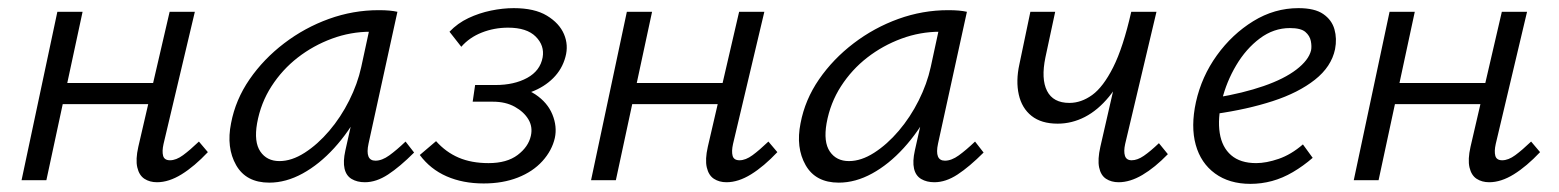

<svg xmlns="http://www.w3.org/2000/svg" viewBox="-20 -443 3833 472"><path d="M366 5Q348 5 335 -3.5Q322 -12 317.5 -31.5Q313 -51 320 -82L397 -414H459L382 -89Q378 -71 381 -60Q384 -49 398 -49Q413 -49 430 -61.5Q447 -74 469 -95L491 -69Q458 -34 426.5 -14.5Q395 5 366 5ZM33 0 121 -414H183L94 0ZM101 -187 111 -239H391L380 -187Z M642 6Q585 6 560.5 -37Q536 -80 548 -140Q559 -198 593.5 -248Q628 -298 678.5 -336.5Q729 -375 788.5 -396.5Q848 -418 911 -418Q926 -418 937 -417Q948 -416 957 -414L886 -90Q877 -48 903 -48Q919 -48 937 -61Q955 -74 977 -95L998 -68Q963 -33 934 -14Q905 5 877 5Q858 5 844.5 -3Q831 -11 827 -28.5Q823 -46 829 -73L867 -243L904 -277Q892 -221 865 -170Q838 -119 801.5 -79Q765 -39 724 -16.5Q683 6 642 6ZM667 -47Q697 -47 729 -67.5Q761 -88 789.5 -121.5Q818 -155 838.5 -196Q859 -237 868 -278L892 -389L925 -362Q918 -364 909 -364.5Q900 -365 891 -365Q842 -365 796 -348Q750 -331 712 -301.5Q674 -272 647.5 -231Q621 -190 612 -140Q604 -94 620 -70.5Q636 -47 667 -47Z M1169 8Q1118 8 1078 -9.5Q1038 -27 1012 -62L1052 -96Q1076 -69 1107.5 -55.5Q1139 -42 1181 -42Q1226 -42 1252.5 -62Q1279 -82 1285 -109Q1290 -131 1279 -149.5Q1268 -168 1245.5 -180.5Q1223 -193 1192 -193H1142L1148 -234H1198Q1244 -234 1276 -251.5Q1308 -269 1314 -302Q1319 -331 1297 -353Q1275 -375 1229 -375Q1195 -375 1164.5 -363Q1134 -351 1114 -328L1085 -365Q1105 -386 1131.5 -398.5Q1158 -411 1187 -417Q1216 -423 1243 -423Q1294 -423 1324.5 -404.5Q1355 -386 1366.5 -359Q1378 -332 1370 -303Q1362 -273 1340 -251Q1318 -229 1286 -217Q1254 -205 1216 -205L1219 -230Q1266 -231 1296 -211Q1326 -191 1338 -161.5Q1350 -132 1344 -104Q1337 -73 1313.5 -47Q1290 -21 1253 -6.5Q1216 8 1169 8Z M1766 5Q1748 5 1735 -3.5Q1722 -12 1717.5 -31.5Q1713 -51 1720 -82L1797 -414H1859L1782 -89Q1778 -71 1781 -60Q1784 -49 1798 -49Q1813 -49 1830 -61.5Q1847 -74 1869 -95L1891 -69Q1858 -34 1826.5 -14.5Q1795 5 1766 5ZM1433 0 1521 -414H1583L1494 0ZM1501 -187 1511 -239H1791L1780 -187Z M2042 6Q1985 6 1960.5 -37Q1936 -80 1948 -140Q1959 -198 1993.5 -248Q2028 -298 2078.5 -336.5Q2129 -375 2188.5 -396.5Q2248 -418 2311 -418Q2326 -418 2337 -417Q2348 -416 2357 -414L2286 -90Q2277 -48 2303 -48Q2319 -48 2337 -61Q2355 -74 2377 -95L2398 -68Q2363 -33 2334 -14Q2305 5 2277 5Q2258 5 2244.5 -3Q2231 -11 2227 -28.5Q2223 -46 2229 -73L2267 -243L2304 -277Q2292 -221 2265 -170Q2238 -119 2201.5 -79Q2165 -39 2124 -16.5Q2083 6 2042 6ZM2067 -47Q2097 -47 2129 -67.5Q2161 -88 2189.5 -121.5Q2218 -155 2238.5 -196Q2259 -237 2268 -278L2292 -389L2325 -362Q2318 -364 2309 -364.5Q2300 -365 2291 -365Q2242 -365 2196 -348Q2150 -331 2112 -301.5Q2074 -272 2047.5 -231Q2021 -190 2012 -140Q2004 -94 2020 -70.5Q2036 -47 2067 -47Z M2580 -139Q2540 -139 2516 -158Q2492 -177 2484.5 -210.5Q2477 -244 2486 -285L2513 -414H2574L2550 -302Q2539 -249 2554 -219.5Q2569 -190 2609 -190Q2638 -190 2665 -209.5Q2692 -229 2716.5 -277.5Q2741 -326 2761 -414H2793Q2778 -343 2756 -291Q2734 -239 2706.5 -205.5Q2679 -172 2647 -155.5Q2615 -139 2580 -139ZM2730 5Q2712 5 2699 -3.5Q2686 -12 2682 -31.5Q2678 -51 2685 -82L2761 -414H2823L2746 -89Q2742 -71 2745.5 -60Q2749 -49 2762 -49Q2776 -49 2792 -60Q2808 -71 2829 -91L2851 -64Q2819 -31 2788.5 -13Q2758 5 2730 5Z M3054 9Q3002 9 2967 -16.5Q2932 -42 2919.5 -87Q2907 -132 2920 -192Q2934 -255 2971.5 -307Q3009 -359 3061 -391Q3113 -423 3172 -423Q3212 -423 3233 -408.5Q3254 -394 3260.5 -371Q3267 -348 3262 -322Q3253 -279 3212.5 -247Q3172 -215 3109 -194.5Q3046 -174 2968 -163L2970 -203Q3036 -214 3086.5 -231.5Q3137 -249 3167 -272Q3197 -295 3203 -319Q3205 -329 3202.5 -342Q3200 -355 3189 -364.5Q3178 -374 3151 -374Q3111 -374 3077 -348.5Q3043 -323 3019 -282.5Q2995 -242 2984 -197Q2973 -151 2978.5 -116Q2984 -81 3006.5 -61.5Q3029 -42 3068 -42Q3093 -42 3123.5 -52.5Q3154 -63 3183 -88L3207 -55Q3184 -35 3158.5 -20Q3133 -5 3107 2Q3081 9 3054 9Z M3641 5Q3623 5 3610 -3.5Q3597 -12 3592.5 -31.5Q3588 -51 3595 -82L3672 -414H3734L3657 -89Q3653 -71 3656 -60Q3659 -49 3673 -49Q3688 -49 3705 -61.5Q3722 -74 3744 -95L3766 -69Q3733 -34 3701.5 -14.5Q3670 5 3641 5ZM3308 0 3396 -414H3458L3369 0ZM3376 -187 3386 -239H3666L3655 -187Z"/></svg>

Font: Ysabeau Office
Style: Italic
Weight: 400
Italic angle: -12°
Designer: Christian Thalmann (Catharsis Fonts)
Version: Version 2.001;gftools[0.9.30]; featfreeze: tnum,lnum,ss02